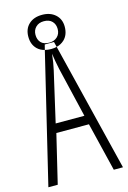

<svg xmlns="http://www.w3.org/2000/svg" viewBox="-130 -926 656 987"><g transform="rotate(-15 198.5 -432.5)"><path d="M256.8 -773.9Q256.8 -748 240.2 -732.4Q223.6 -716.8 197.8 -716.8Q168 -716.8 153.3 -732.4Q138.7 -748 138.7 -773.9Q138.7 -798.3 154.8 -814.5Q170.9 -830.6 197.8 -830.6Q226.6 -830.6 241.7 -814.5Q256.8 -798.8 256.8 -773.9ZM294.9 -775.9Q294.9 -816.4 267.6 -840.8Q240.7 -864.7 197.8 -864.7Q152.8 -864.7 126.5 -839.8Q100.6 -815.4 100.6 -773.9Q100.6 -731.9 126.5 -707Q141.6 -692.4 165 -686.5L171.9 -713.9H221.2L228 -686Q251 -691.4 268.6 -707.5Q294.9 -732.4 294.9 -775.9ZM273.9 -307.1 210.9 -573.2Q200.2 -623.5 195.8 -658.2Q191.4 -613.8 182.1 -573.2L121.1 -307.1ZM348.1 0 285.2 -258.8H111.8L49.8 0H0L165 -686.5Q180.7 -682.6 197.8 -682.6Q214.8 -682.6 228 -686L397 0Z"/></g></svg>

Font: Germano
Style: Regular
Weight: 300
Width: 3
Foundry: Ascender Corporation
Version: Version 1.10; ttfautohint (v1.5)